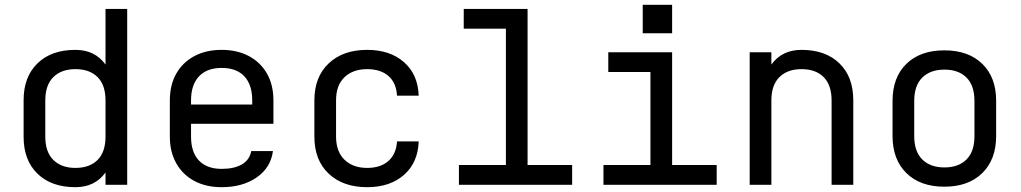

<svg xmlns="http://www.w3.org/2000/svg" viewBox="-20 -767 4240 797"><path d="M508 0H418V-51Q374 10 293 10Q193 10 135.5 -46Q78 -102 78 -199V-351Q78 -448 135.5 -504Q193 -560 293 -560Q374 -560 418 -499V-730H508ZM293 -480Q235 -480 201.5 -447Q168 -414 168 -350V-200Q168 -136 201.5 -103Q235 -70 293 -70Q352 -70 385 -103Q418 -136 418 -200V-350Q418 -414 385 -447Q352 -480 293 -480Z M900 10Q835 10 786.5 -16Q738 -42 711.5 -89.5Q685 -137 685 -200V-350Q685 -414 711.5 -461Q738 -508 786.5 -534Q835 -560 900 -560Q965 -560 1013.5 -534Q1062 -508 1088.5 -461Q1115 -414 1115 -350V-253H773V-200Q773 -135 806 -100.5Q839 -66 900 -66Q952 -66 984 -84.5Q1016 -103 1023 -140H1113Q1104 -71 1045.5 -30.5Q987 10 900 10ZM773 -333H1027V-350Q1027 -415 994.5 -450Q962 -485 900 -485Q839 -485 806 -450Q773 -415 773 -350Z M1504 10Q1404 10 1344.5 -46Q1285 -102 1285 -200V-350Q1285 -448 1344.5 -504Q1404 -560 1504 -560Q1599 -560 1657 -509Q1715 -458 1718 -370H1628Q1625 -423 1592.5 -451.5Q1560 -480 1504 -480Q1445 -480 1410 -446.5Q1375 -413 1375 -351V-200Q1375 -138 1410 -104Q1445 -70 1504 -70Q1560 -70 1592.5 -99Q1625 -128 1628 -180H1718Q1715 -92 1657 -41Q1599 10 1504 10Z M1885 0V-82H2080V-648H1905V-730H2170V-82H2355V0Z M2485 0V-82H2680V-468H2505V-550H2770V-82H2955V0ZM2648 -747H2770V-629H2648Z M3092 0V-550H3182V-499Q3226 -560 3307 -560Q3407 -560 3464.5 -504Q3522 -448 3522 -351V0H3432V-350Q3432 -414 3399 -447Q3366 -480 3307 -480Q3249 -480 3215.5 -447Q3182 -414 3182 -350V0Z M3900 8Q3800 8 3742.5 -48.5Q3685 -105 3685 -202V-348Q3685 -446 3742.5 -502Q3800 -558 3900 -558Q4000 -558 4057.5 -502Q4115 -446 4115 -349V-202Q4115 -105 4057.5 -48.5Q4000 8 3900 8ZM3900 -72Q3959 -72 3992 -105Q4025 -138 4025 -202V-348Q4025 -412 3992 -445Q3959 -478 3900 -478Q3842 -478 3808.5 -445Q3775 -412 3775 -348V-202Q3775 -138 3808.5 -105Q3842 -72 3900 -72Z"/></svg>

Font: Tiny
Style: Regular
Weight: 400
Designer: Philipp Nurullin, Konstantin Bulenkov
Foundry: JetBrains
Version: Version 2.251; ttfautohint (v1.8.4.7-5d5b)